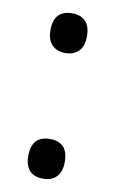

<svg xmlns="http://www.w3.org/2000/svg" viewBox="-70 -588 383 638"><g transform="rotate(10 121.5 -269.0)"><path d="M60 -481Q60 -548 122 -548Q151 -548 167 -531.5Q183 -515 183 -481Q183 -448 166.5 -431Q150 -414 122 -414Q93 -414 76.5 -431Q60 -448 60 -481ZM60 -57Q60 -124 122 -124Q183 -124 183 -57Q183 -25 167 -7.5Q151 10 122 10Q60 10 60 -57Z"/></g></svg>

Font: Noto Sans Georgian Condensed Medium
Style: Regular
Weight: 500
Width: 3
Designer: Monotype Design Team, Akaki Razmadze
Foundry: Google LLC
Version: Version 2.005; ttfautohint (v1.8.4.7-5d5b)